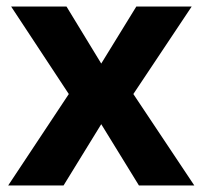

<svg xmlns="http://www.w3.org/2000/svg" viewBox="-20 -566 618 586"><path d="M190 -279 14 -546H183L289 -372L396 -546H565L387 -279L573 0H404L289 -187L174 0H5Z"/></svg>

Font: RS Noto Sans
Style: Bold
Weight: 700
Designer: Monotype Design Team
Foundry: Monotype Imaging Inc.
Version: Version 3.10